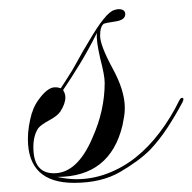

<svg xmlns="http://www.w3.org/2000/svg" viewBox="-20 -388 421 420"><path d="M142 12Q41 12 41 -84Q41 -111 50 -142V-141Q55 -159 69 -176Q86 -197 100 -197Q100 -197 103 -197Q106 -197 113 -195L124 -212Q138 -233 149.5 -254.5Q161 -276 174 -297Q211 -361 230 -366Q236 -368 239 -368Q254 -368 254 -357Q254 -344 232 -341Q212 -338 207 -336Q199 -330 199 -310Q199 -289 226 -239Q253 -190 253 -152Q253 -142 251.5 -133Q250 -124 248 -114Q221 -1 105 -1Q128 4 147 4Q182 4 215 -8.5Q248 -21 276 -43Q305 -66 329.5 -98.5Q354 -131 372 -168Q375 -174 378 -174Q384 -174 379 -164Q363 -134 345.5 -107.5Q328 -81 308 -60Q284 -36 243 -12Q202 12 142 12ZM98 -9Q149 -9 182 -86Q209 -146 209 -207Q209 -215 206.5 -228.5Q204 -242 199 -261Q195 -279 193 -292.5Q191 -306 192 -316Q173 -278 154 -247Q135 -216 118 -191Q123 -183 123 -175Q123 -161 112 -144Q105 -134 88 -125Q71 -116 64 -108Q53 -92 53 -66Q53 -9 98 -9Z"/></svg>

Font: Imperial Script
Style: Regular
Weight: 400
Designer: Robert E. Leuschke
Foundry: Robert E. Leuschke
Version: Version 1.010; ttfautohint (v1.8.3)